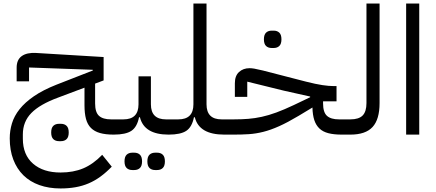

<svg xmlns="http://www.w3.org/2000/svg" viewBox="-20 -760 2462 1084"><path d="M322 304Q256 304 202.5 285Q149 266 112 229.5Q75 193 55 140.5Q35 88 35 21Q35 -22 47.5 -63.5Q60 -105 90.5 -143.5Q121 -182 172 -217Q223 -252 299 -282L504 -362V-366L144 -379V-301H74V-378Q74 -423 103 -443.5Q132 -464 184 -461L565 -438V-306L517 -288V-176Q517 -126 539 -106Q561 -86 607 -86H642V-20L622 0Q576 0 544.5 -9Q513 -18 493.5 -37.5Q474 -57 465.5 -88.5Q457 -120 457 -166V-265L308 -209Q205 -171 157 -122Q109 -73 109 -1V23Q109 114 166.5 164Q224 214 322 214Q394 214 450 190.5Q506 167 557 114L611 181Q580 213 548 236.5Q516 260 481 275Q446 290 406.5 297Q367 304 322 304ZM313 37Q293 37 281 25.5Q269 14 269 -12Q269 -38 281 -49.5Q293 -61 313 -61H324Q344 -61 356 -49.5Q368 -38 368 -12Q368 14 356 25.5Q344 37 324 37Z M622 -66 642 -86H677Q762 -86 762 -171V-329H832V-171Q832 -86 917 -86H952V-20L932 0Q794 0 770 -98H765Q754 -43 722 -21.5Q690 0 622 0ZM856 200Q836 200 824 188.5Q812 177 812 151Q812 125 824 113.5Q836 102 856 102H867Q887 102 899 113.5Q911 125 911 151Q911 177 899 188.5Q887 200 867 200ZM727 200Q707 200 695 188.5Q683 177 683 151Q683 125 695 113.5Q707 102 727 102H738Q758 102 770 113.5Q782 125 782 151Q782 177 770 188.5Q758 200 738 200Z M932 -66 952 -86H987Q1072 -86 1072 -171V-740H1146V-171Q1146 -86 1231 -86H1266V-20L1246 0Q1104 0 1080 -98H1075Q1064 -43 1032 -21.5Q1000 0 932 0Z M1246 -66 1266 -86H1300Q1344 -86 1381.5 -89Q1419 -92 1458 -100.5Q1497 -109 1540.5 -125Q1584 -141 1639 -167L1731 -211V-215L1583 -248L1376 -299V-213H1306V-290Q1306 -332 1329.5 -353.5Q1353 -375 1389 -375Q1400 -375 1415.5 -372.5Q1431 -370 1464 -362L1708 -299Q1763 -285 1800 -279.5Q1837 -274 1864 -274H1880V-188H1804V-176Q1804 -126 1826 -106Q1848 -86 1894 -86H1929V-20L1909 0Q1865 0 1834 -8Q1803 -16 1783.5 -34.5Q1764 -53 1754.5 -82Q1745 -111 1744 -153L1666 -106Q1604 -69 1556 -47.5Q1508 -26 1466 -15.5Q1424 -5 1384.5 -2.5Q1345 0 1300 0H1246ZM1514 -489Q1494 -489 1482 -500.5Q1470 -512 1470 -538Q1470 -564 1482 -575.5Q1494 -587 1514 -587H1525Q1545 -587 1557 -575.5Q1569 -564 1569 -538Q1569 -512 1557 -500.5Q1545 -489 1525 -489Z M1909 -66 1929 -86H1958Q2006 -86 2027.5 -108Q2049 -130 2049 -178V-740H2123V-178Q2123 -86 2083.5 -43Q2044 0 1958 0H1909Z M2273 -740H2347V0H2273Z"/></svg>

Font: IBM Plex Sans Arabic
Style: Regular
Weight: 400
Designer: Mike Abbink, Paul van der Laan, Pieter van Rosmalen, Wael Morcos, Khajak Apelian
Foundry: Bold Monday
Version: Version 1.005